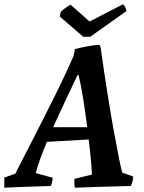

<svg xmlns="http://www.w3.org/2000/svg" viewBox="-38 -862 667 892"><path d="M-18 10Q-18 -2 -18 -13.5Q-18 -25 -18 -37L33 -55Q40 -69 58.5 -105Q77 -141 103 -191.5Q129 -242 158 -299.5Q187 -357 215.5 -414Q244 -471 267 -520.5Q290 -570 304 -603L310 -634Q333 -640 367 -646.5Q401 -653 424 -654L429 -645Q437 -585 447.5 -517Q458 -449 469 -380.5Q480 -312 491.5 -250Q503 -188 512.5 -138.5Q522 -89 530 -60L581 -42Q579 -16 570 2Q492 4 425 6Q358 8 310 10Q308 0 307.5 -10Q307 -20 308 -31L389 -51Q388 -80 384 -123Q380 -166 374 -214L180 -203Q163 -163 149.5 -126Q136 -89 128 -58L207 -36Q206 -26 204 -16Q202 -6 198 2Q134 4 76 6Q18 8 -18 10ZM322 -513Q299 -463 268.5 -399.5Q238 -336 209 -271H367Q359 -338 348.5 -403Q338 -468 327 -514ZM349 -691 240 -785 244 -807Q253 -816 267.5 -826Q282 -836 290 -840L378 -762L533 -842Q538 -841 543.5 -828.5Q549 -816 550 -811L381 -691Z"/></svg>

Font: Labrada SemiBold
Style: Italic
Weight: 600
Italic angle: -7°
Designer: Mercedes Jáuregui
Foundry: Omnibus-Type Team
Version: Version 1.000; ttfautohint (v1.8.4.7-5d5b)